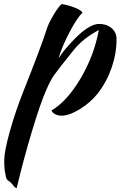

<svg xmlns="http://www.w3.org/2000/svg" viewBox="-20 -568 599 954"><path d="M23.9 331.1Q18.1 329.6 13.2 321Q8.3 312.5 7.8 300.8Q1 276.9 1 229Q1 185.5 28.1 87.4Q55.2 -10.7 98.1 -119.1Q183.1 -332.5 213.9 -428.2Q221.7 -452.6 245.4 -492.7Q269 -532.7 286.1 -547.9Q320.8 -542.5 352.3 -529.8Q383.8 -517.1 390.1 -504.9Q362.3 -479 324 -405.3Q285.6 -331.5 271 -277.8Q293 -314.5 346.2 -370.1Q422.4 -449.2 472.2 -449.2Q510.3 -449.2 534.7 -428Q559.1 -406.7 559.1 -374Q559.1 -302.2 534.7 -231.7Q510.3 -161.1 465.8 -104Q431.2 -59.6 377.7 -26.4Q324.2 6.8 286.1 6.8Q268.1 6.8 254.2 -0.5Q240.2 -7.8 235.8 -19Q313.5 -64.9 380.4 -178.2Q447.3 -291.5 471.2 -418.9Q431.2 -397.5 400.9 -373.5Q370.6 -349.6 341.8 -314Q267.6 -221.7 248.5 -194.3Q229.5 -167 210 -121.1Q181.6 -57.6 139.9 80.6Q98.1 218.8 63 366.2Q51.3 364.7 43.9 350.1Q28.3 333.5 23.9 331.1Z"/></svg>

Font: Kaushan Script
Style: Regular
Weight: 400
Designer: Pablo Impallari
Foundry: Pablo Impallari
Version: Version 1.002